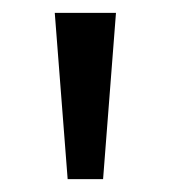

<svg xmlns="http://www.w3.org/2000/svg" viewBox="-20 -734 265 298"><path d="M160 -714 140 -456H85L65 -714Z"/></svg>

Font: Noto Sans Hebrew
Style: Regular
Weight: 400
Designer: Monotype Design Team
Foundry: Monotype Imaging Inc.
Version: Version 2.003;January 10, 2023;FontCreator 14.0.0.2877 64-bi